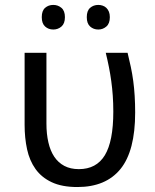

<svg xmlns="http://www.w3.org/2000/svg" viewBox="-20 -751 630 781"><path d="M294.9 9.8Q231.9 9.8 190.4 -9.8Q148.9 -29.3 124.5 -63.5Q100.1 -97.7 90.1 -143.8Q80.1 -189.9 80.1 -243.2V-536.1H168.9V-248Q168.9 -206.1 176.8 -171.9Q184.6 -137.7 200.7 -113.5Q216.8 -89.4 241.7 -76.2Q266.6 -63 300.8 -63Q372.1 -63 406.5 -119.6Q440.9 -176.3 440.9 -296.9Q440.9 -331.5 438.7 -362.1Q436.5 -392.6 432.6 -421.1Q428.7 -449.7 423.1 -478Q417.5 -506.3 410.2 -536.1H499Q506.3 -506.3 512.2 -478.5Q518.1 -450.7 522 -421.6Q525.9 -392.6 527.8 -361.1Q529.8 -329.6 529.8 -293Q529.8 -137.2 470.2 -63.7Q410.6 9.8 294.9 9.8ZM149.9 -681.2Q149.9 -707.5 163.6 -719.2Q177.2 -731 196.8 -731Q215.8 -731 230 -719Q244.1 -707 244.1 -681.2Q244.1 -655.3 230 -643.1Q215.8 -630.9 196.8 -630.9Q177.2 -630.9 163.6 -643.1Q149.9 -655.3 149.9 -681.2ZM333 -681.2Q333 -707.5 346.7 -719.2Q360.4 -731 379.9 -731Q389.2 -731 397.7 -728Q406.2 -725.1 412.6 -719Q418.9 -712.9 422.9 -703.6Q426.8 -694.3 426.8 -681.2Q426.8 -655.3 412.6 -643.1Q398.4 -630.9 379.9 -630.9Q360.4 -630.9 346.7 -643.1Q333 -655.3 333 -681.2Z"/></svg>

Font: Genotype
Style: Regular
Weight: 400
Foundry: Ascender Corporation
Version: Version 1.00